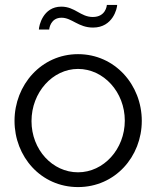

<svg xmlns="http://www.w3.org/2000/svg" viewBox="-20 -750 635 780"><path d="M230 -678C272 -678 298 -638 358 -638C439 -638 456 -717 456 -730H414C414 -726 409 -681 357 -681C307 -681 285 -723 229 -723C154 -723 138 -644 138 -630H180C180 -635 186 -678 230 -678ZM39 -259C39 -114 146 10 297 10C448 10 556 -114 556 -259C556 -405 447 -530 297 -530C148 -530 39 -405 39 -259ZM297 -50C193 -50 108 -142 108 -258C108 -375 194 -470 297 -470C401 -470 487 -376 487 -260C487 -144 401 -50 297 -50Z"/></svg>

Font: FIGSv2-sans-serif
Style: Regular
Weight: 400
Designer: Matt McInerney, Pablo Impallari, Rodrigo Fuenzalida,Mirko Velimirovic
Foundry: Matt McInerney, Pablo Impallari, Rodrigo Fuenzalida
Version: Version 4.021;hotconv 1.0.109;makeotfexe 2.5.65596